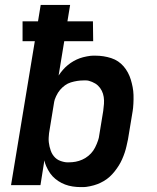

<svg xmlns="http://www.w3.org/2000/svg" viewBox="-20 -755 640 783"><path d="M309 8Q293 8 276.5 5.5Q260 3 245.5 -2.5Q231 -8 218 -16.5Q205 -25 194.5 -36Q184 -47 175.5 -63Q167 -79 164 -89L161 -101L145 0H25L122 -587H72V-668H135L146 -735H266L255 -668H359L360 -587H242L219 -447Q227 -459 236 -469.5Q245 -480 256.5 -489.5Q268 -499 280.5 -506Q293 -513 305.5 -517.5Q318 -522 334 -525Q350 -528 359 -528H369Q386 -528 402 -525.5Q418 -523 433.5 -518Q449 -513 461.5 -504.5Q474 -496 484 -484.5Q494 -473 501.5 -459Q509 -445 513.5 -430Q518 -415 521 -399.5Q524 -384 524.5 -367.5Q525 -351 524 -332Q523 -313 521 -302L502 -187Q499 -173 496 -159.5Q493 -146 488.5 -132.5Q484 -119 478 -105.5Q472 -92 464.5 -80Q457 -68 447.5 -56Q438 -44 427 -34Q416 -24 403 -16.5Q390 -9 377 -4Q364 1 347 4.5Q330 8 321 8ZM253 -93H261Q275 -93 288.5 -95.5Q302 -98 315.5 -104Q329 -110 340.5 -119.5Q352 -129 360 -140.5Q368 -152 374.5 -168Q381 -184 383 -193L401 -303Q403 -317 404 -331.5Q405 -346 403 -359.5Q401 -373 395 -385Q389 -397 379.5 -406Q370 -415 355.5 -421Q341 -427 332 -427H320Q308 -427 295 -425Q282 -423 269 -419Q256 -415 245 -407Q234 -399 225 -388.5Q216 -378 209 -363Q202 -348 201 -340L183 -230Q181 -221 180 -211.5Q179 -202 178.5 -193Q178 -184 179 -175Q180 -166 182 -157.5Q184 -149 187 -140.5Q190 -132 194.5 -125Q199 -118 205 -112Q211 -106 219 -102Q227 -98 237 -95.5Q247 -93 253 -93Z"/></svg>

Font: Iosevka Aile Oblique
Style: Bold
Weight: 700
Italic angle: -9°
Designer: Belleve Invis
Foundry: Belleve Invis
Version: Version 31.1.0; ttfautohint (v1.8.4)